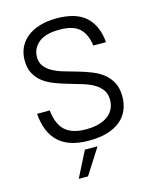

<svg xmlns="http://www.w3.org/2000/svg" viewBox="-131 -795 873 1083"><g transform="rotate(-15 305.0 -253.5)"><path d="M305 7Q188 7 128 -49Q68 -105 60 -215H134Q142 -134 183 -96.5Q224 -59 305 -59Q349 -59 381.5 -68.5Q414 -78 435.5 -95Q457 -112 467.5 -135Q478 -158 478 -185Q478 -221 460.5 -244.5Q443 -268 414.5 -284Q386 -300 349 -311Q312 -322 274 -333Q236 -344 199 -358Q162 -372 133.5 -393Q105 -414 87.5 -446Q70 -478 70 -525Q70 -564 85 -597Q100 -630 129.5 -654.5Q159 -679 203 -693Q247 -707 305 -707Q419 -707 475.5 -654.5Q532 -602 540 -505H466Q457 -573 420.5 -607Q384 -641 305 -641Q221 -641 181.5 -607.5Q142 -574 142 -525Q142 -491 159.5 -469Q177 -447 205.5 -432Q234 -417 271 -406.5Q308 -396 346 -385Q384 -374 421 -359.5Q458 -345 486.5 -322.5Q515 -300 532.5 -267Q550 -234 550 -185Q550 -143 535 -107.5Q520 -72 489.5 -46.5Q459 -21 413 -7Q367 7 305 7ZM268 50H342L246 200H192Z"/></g></svg>

Font: Retni Sans
Style: Regular
Weight: 400
Designer: Vitaly Kuzmin
Foundry: ParaType Ltd.
Version: Version 1.00;March 2, 2019;FontCreator 11.5.0.2425 64-bit; t